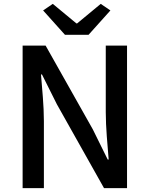

<svg xmlns="http://www.w3.org/2000/svg" viewBox="-20 -973 774 993"><path d="M97 0H207V-347C207 -427 198 -512 192 -588H197L274 -434L518 0H637V-737H527V-393C527 -313 536 -224 542 -148H537L460 -304L216 -737H97ZM316 -793H438L551 -919L501 -953L379 -852H375L253 -953L203 -919Z"/></svg>

Font: Noto Sans HK Medium
Style: Regular
Weight: 500
Designer: Ryoko NISHIZUKA 西塚涼子 (kana, bopomofo & ideographs); Paul D. Hunt (Latin, Greek & Cyrillic); Sandoll Communications 산돌커뮤니
Foundry: Adobe
Version: Version 2.002;hotconv 1.0.116;makeotfexe 2.5.65601